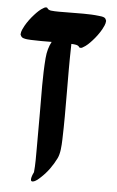

<svg xmlns="http://www.w3.org/2000/svg" viewBox="-54 -784 513 839"><g transform="rotate(5 202.5 -364.5)"><path d="M380.3 -709.7C378.4 -714.2 377 -719.7 372.6 -722.5C365.3 -727.2 354.9 -727.7 346.6 -728.7C302.8 -734 254.8 -731.8 207.8 -731.8C183.9 -731.8 158.6 -730.6 136 -733.3C129.8 -734.5 123.8 -736.6 120.5 -742.1C117.9 -747.8 108.5 -745.3 103.8 -741.9C88.9 -734 76.1 -721 64.9 -708.7C50.4 -692.8 37.2 -675.2 26.6 -656.5C21.1 -645.5 13.4 -633.1 13 -618.1C16.1 -610.8 18.4 -605.7 26 -603C36.7 -599.2 49 -598.6 60.3 -598.1C90.6 -596.7 120.9 -597.1 151.2 -597.3C140.6 -577.2 133.4 -554.2 131 -524.2C124.7 -446.1 126.8 -361.9 127 -280.2C127 -229.8 127.2 -179.5 126.9 -129.1C126.8 -94 127.4 -56.7 123.9 -23.4C120.6 -17 103.1 20.3 122.6 17.4C135.4 15.5 147.9 3.3 156.7 -4.9C183.8 -29.8 205.4 -60.5 221.6 -93.4C232.2 -115.2 234.2 -147 235.1 -176.7C239.6 -311.9 234.2 -449.8 237.6 -584.5C237.7 -588.2 237.7 -592.1 237.8 -596.1C253.1 -595.2 268.2 -595.2 273.7 -583.7C279.2 -581.5 284.4 -582.2 289.5 -585.9C304.4 -593.8 317.2 -606.8 328.4 -619.1C342.9 -635 356.1 -652.6 366.7 -671.3C372.2 -682.3 379.9 -694.7 380.3 -709.7Z"/></g></svg>

Font: Quiapo Free
Style: Regular
Weight: 400
Designer: Aaron Amar
Version: Version 001.002